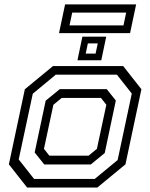

<svg xmlns="http://www.w3.org/2000/svg" viewBox="-20 -834 668 854"><path d="M100.5 0 19.5 -103 90.5 -437 215.5 -540H528L609 -437L538 -103L413 0ZM131.5 -38.2H401.5L503.2 -122.2L566.2 -417.8L500 -501.8H228L125.8 -417.2L63.2 -124.8ZM176.8 -102.5 134.2 -155.8 183.2 -386.2 245.8 -437.5H454.8L495.2 -386.8L445.8 -153.2L383.8 -102.5ZM199.5 -141.5H374L411 -172L453 -368L429 -398.5H254.5L217.5 -368L175.5 -172ZM324.5 -566 346.5 -671H452.5L430.5 -566ZM361.2 -595.5H405.2L414.8 -641H370.8ZM242.5 -686.5 269.5 -814.5H585.5L558.5 -686.5ZM289.2 -721H529.2L541.2 -778H301.2Z"/></svg>

Font: Tourney Thin
Style: Italic
Weight: 100
Italic angle: -12°
Designer: Tyler Finck
Foundry: Etcetera Type Co
Version: Version 1.015